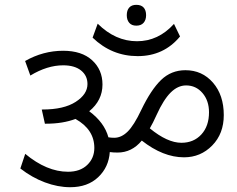

<svg xmlns="http://www.w3.org/2000/svg" viewBox="-20 -844 993 806"><path d="M512.2 -780.3Q512.2 -800.8 522.5 -812.3Q532.7 -823.7 552.2 -823.7Q572.8 -823.7 583 -812.3Q593.3 -800.8 593.3 -780.3Q593.3 -760.3 582.8 -748.3Q572.3 -736.3 552.2 -736.3Q532.7 -736.3 522.5 -748.3Q512.2 -760.3 512.2 -780.3ZM710.4 -743.7 735.8 -690.9Q667.5 -608.4 558.1 -608.4Q449.2 -608.4 368.7 -686L390.1 -744.6Q464.4 -670.9 555.2 -670.9Q644.5 -670.9 710.4 -743.7ZM741.7 -244.6Q793 -244.6 825.2 -279.5Q857.4 -314.5 857.4 -372.6Q857.4 -421.4 830.1 -453.4Q802.7 -485.4 761.2 -485.4Q726.6 -485.4 696.5 -455.6Q666.5 -425.8 637.7 -362.3Q621.6 -326.7 608.9 -305.2Q682.6 -244.6 741.7 -244.6ZM274.9 -58.1Q222.7 -58.1 168.5 -78.4Q114.3 -98.6 65.4 -136.7L85.9 -198.2Q176.3 -123 265.6 -123Q316.4 -123 346.2 -151.6Q376 -180.2 376 -223.1Q376 -300.3 296.9 -344.7Q243.7 -324.7 173.8 -324.7H168.5L155.3 -384.3H158.7Q248 -384.3 297.6 -416.3Q347.2 -448.2 347.2 -491.2Q347.2 -526.4 320.3 -548.1Q293.5 -569.8 245.1 -569.8Q178.2 -569.8 107.4 -526.9L85.4 -587.9Q161.1 -630.9 245.1 -630.9Q323.2 -630.9 366.7 -591.1Q410.2 -551.3 410.2 -489.3Q410.2 -422.4 354.5 -377Q418 -330.1 435.1 -267.6Q446.8 -265.6 459.5 -265.6Q489.3 -265.6 515.6 -291.3Q542 -316.9 573.2 -382.8Q613.8 -467.3 656.2 -508.3Q698.7 -549.3 758.3 -549.3Q828.6 -549.3 874 -497.1Q919.4 -444.8 919.4 -360.8Q919.4 -282.7 870.8 -233.2Q822.3 -183.6 752.4 -183.6Q664.6 -183.6 575.2 -253.9Q533.7 -203.6 473.6 -203.6Q455.1 -203.6 440.9 -205.6Q436.5 -142.1 392.1 -100.1Q347.7 -58.1 274.9 -58.1Z"/></svg>

Font: Khula Regular
Style: Regular
Weight: 400
Designer: Erin McLaughlin, Steve Matteson
Version: Version 1.000;PS 1.0;hotconv 1.0.72;makeotf.lib2.5.5900